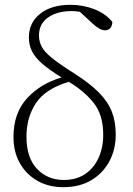

<svg xmlns="http://www.w3.org/2000/svg" viewBox="-20 -765 553 798"><path d="M243 13Q183 13 136.5 -13Q90 -39 63 -86Q36 -133 36 -196Q36 -295 92.5 -356.5Q149 -418 236 -443Q184 -475 154 -501.5Q124 -528 112 -554Q100 -580 100 -609Q100 -671 147 -708Q194 -745 273 -745Q325 -745 371.5 -727Q418 -709 447 -674Q445 -639 416 -639Q395 -639 364 -668L312 -716Q294 -719 275 -719Q215 -718 178.5 -691.5Q142 -665 142 -618Q142 -593 153 -571.5Q164 -550 196 -524Q228 -498 290 -459Q354 -418 391 -380.5Q428 -343 444.5 -301.5Q461 -260 461 -206Q461 -143 434 -93.5Q407 -44 358.5 -15.5Q310 13 243 13ZM90 -197Q90 -109 134 -63Q178 -17 245 -17Q297 -17 333.5 -41.5Q370 -66 389.5 -108.5Q409 -151 409 -205Q409 -287 370 -336.5Q331 -386 266 -425Q169 -396 129.5 -336.5Q90 -277 90 -197Z"/></svg>

Font: Source Serif Pro Light
Style: Regular
Weight: 300
Designer: Frank Grießhammer
Foundry: Adobe Systems Incorporated
Version: Version 3.001;hotconv 1.0.111;makeotfexe 2.5.65597